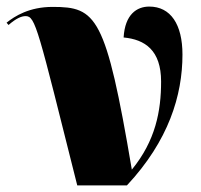

<svg xmlns="http://www.w3.org/2000/svg" viewBox="-22 -564 612 584"><path d="M213 0H364C491 -136 533 -274 533 -398C533 -490 497 -544 432 -544C394 -544 358 -520 354 -450C419 -444 468 -411 468 -316C468 -226 451 -136 379 -48C300 -516 271 -543 138 -543C67 -543 23 -515 -2 -495L4 -488C28 -509 44 -515 56 -515C86 -515 93 -478 213 0Z"/></svg>

Font: Noto Serif Display Black
Style: Regular
Weight: 900
Designer: Monotype Design Team
Foundry: Monotype Imaging Inc.
Version: Version 2.009